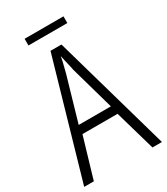

<svg xmlns="http://www.w3.org/2000/svg" viewBox="-205 -928 886 1018"><g transform="rotate(-30 238.0 -419.0)"><path d="M418 0 347 -247H132L59 0H0L206 -714H273L476 0ZM260 -568Q257 -586 253 -600.5Q249 -615 246 -630.5Q243 -646 239 -663Q237 -649 233.5 -633.5Q230 -618 225.5 -602Q221 -586 217 -568L139 -299H336ZM357 -838V-797H119V-838Z"/></g></svg>

Font: Noto Sans Bengali Condensed Light
Style: Regular
Weight: 300
Width: 3
Designer: Jelle Bosma - Monotype Design Team
Foundry: Monotype Imaging Inc.
Version: Version 2.003